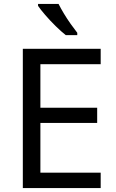

<svg xmlns="http://www.w3.org/2000/svg" viewBox="-20 -964 596 984"><path d="M496 0H97V-714H496V-635H187V-412H478V-334H187V-79H496ZM280 -944Q291 -922 307.5 -894.5Q324 -867 342.5 -841Q361 -815 376 -796V-784H317Q294 -802 265 -830.5Q236 -859 211.5 -887.5Q187 -916 175 -934V-944Z"/></svg>

Font: Noto Sans Tamil Supplement
Style: Regular
Weight: 400
Designer: Ek Type
Foundry: Ek Type
Version: Version 2.001; ttfautohint (v1.8.4.7-5d5b)